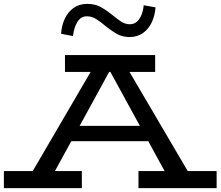

<svg xmlns="http://www.w3.org/2000/svg" viewBox="-22 -970 1137 990"><path d="M106 -18 468 -638H623L987 -18H865L527 -636H561L223 -18ZM-2 0V-88H400V0ZM314 -242 338 -321H750L772 -242ZM692 0V-88H1095V0ZM313 -599V-686H778V-599ZM646 -779Q608 -779 579 -796Q550 -813 523 -835Q496 -858 473.5 -872Q451 -886 426 -886Q397 -886 379 -860Q361 -834 354 -784L293 -796Q296 -840 312.5 -874.5Q329 -909 358 -929.5Q387 -950 428 -950Q469 -950 499 -933Q529 -916 557 -893Q582 -872 603 -858.5Q624 -845 647 -845Q668 -845 682.5 -857Q697 -869 706.5 -891Q716 -913 719 -943L780 -932Q777 -890 760.5 -855Q744 -820 715 -799.5Q686 -779 646 -779Z"/></svg>

Font: BioRhyme SemiExpanded
Style: Regular
Weight: 400
Width: 6
Designer: Aoife Mooney
Foundry: Aoife Mooney Type
Version: Version 1.600;gftools[0.9.33]